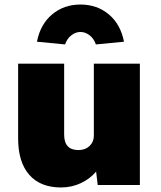

<svg xmlns="http://www.w3.org/2000/svg" viewBox="-20 -816 709 847"><path d="M249 11Q158 11 109 -45Q60 -101 60 -205V-535H263V-222Q263 -154 326 -154Q356 -154 375 -172Q394 -190 394 -217V-535H597V0H411L404 -59Q377 -27 336.5 -8Q296 11 249 11ZM267 -620 143 -632Q158 -709 210 -752.5Q262 -796 335 -796Q408 -796 460 -752.5Q512 -709 527 -632L403 -620Q394 -646 375 -660.5Q356 -675 335 -675Q314 -675 295 -660.5Q276 -646 267 -620Z"/></svg>

Font: Lexend Black
Style: Regular
Weight: 900
Designer: Bonnie Shaver-Troup, Thomas Jockin
Foundry: Lexend
Version: Version 1.007; ttfautohint (v1.8.3)